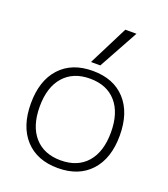

<svg xmlns="http://www.w3.org/2000/svg" viewBox="-145 -892 876 1003"><g transform="rotate(20 293.0 -390.0)"><path d="M293 10Q177 10 111.5 -61.5Q46 -133 46 -260Q46 -387 111.5 -458.5Q177 -530 293 -530Q409 -530 474.5 -458.5Q540 -387 540 -260Q540 -133 474.5 -61.5Q409 10 293 10ZM293 -33Q387 -33 439 -92.5Q491 -152 491 -260Q491 -368 439 -427.5Q387 -487 293 -487Q200 -487 147.5 -427.5Q95 -368 95 -260Q95 -152 147.5 -92.5Q200 -33 293 -33ZM319 -570H267L378 -790H440Z"/></g></svg>

Font: M PLUS 1 Light
Style: Regular
Weight: 300
Designer: Coji Morishita
Foundry: UNDERFOREST DESIGN
Version: Version 1.001